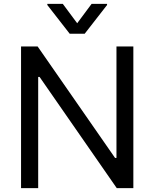

<svg xmlns="http://www.w3.org/2000/svg" viewBox="-20 -966 793 986"><path d="M664.8 -727.3H578.1V-154.8H571L173.3 -727.3H88.1V0H176.1V-571H183.2L579.5 0H664.8ZM223 -940.3 338.1 -792.6H414.8L529.8 -940.3V-946H450.3L376.4 -846.6L302.6 -946H223Z"/></svg>

Font: Margiela Sans
Style: Regular
Weight: 400
Designer: Stefan Endress, Andreas Faust
Version: Version 1.100;FEAKit 1.0